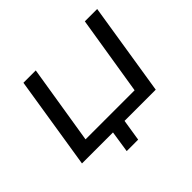

<svg xmlns="http://www.w3.org/2000/svg" viewBox="-190 -958 1375 1375"><g transform="rotate(-45 497.5 -270.5)"><path d="M374 164 399 0H85L197 -705H322L225 -104H722L819 -705H944L832 0H516L490 164Z"/></g></svg>

Font: Nunito Sans 7pt Expanded SemiBold
Style: Italic
Weight: 600
Width: 7
Italic angle: -9°
Designer: Vernon Adams
Foundry: Vernon Adams
Version: Version 3.101;gftools[0.9.27]